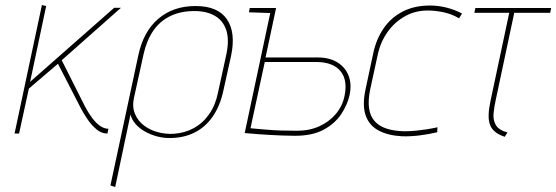

<svg xmlns="http://www.w3.org/2000/svg" viewBox="-20 -532 2216 765"><path d="M316 -113 226 -292 462 -501H435L100 -206L164 -508L147 -512L38 0H56L95 -179L211 -278L303 -99Q313 -80 328.5 -57Q344 -34 364 -17Q384 0 407 0H408L412 -19H411Q396 -19 380 -29.5Q364 -40 348 -61Q332 -82 316 -113Z M870 -171 901 -311Q920 -403 884 -455.5Q848 -508 759 -508Q670 -508 610.5 -457Q551 -406 531 -311L420 207L439 213L500 -76Q505 -55 520.5 -37.5Q536 -20 558.5 -7.5Q581 5 606 11.5Q631 18 655 18Q711 18 754.5 -3.5Q798 -25 827.5 -67.5Q857 -110 870 -171ZM882 -316 849 -165Q839 -114 814 -78Q789 -42 753 -22Q717 -2 673 1Q640 3 608.5 -5.5Q577 -14 553 -32.5Q529 -51 517.5 -79Q506 -107 514 -143L552 -316Q564 -370 590 -408.5Q616 -447 657.5 -467.5Q699 -488 755 -488Q803 -488 836 -469Q869 -450 881.5 -412Q894 -374 882 -316Z M975 -500 972 -483 1058 -480H1067L1071 -500ZM1246 -303H1038L1080 -500H1061L955 -2Q958 -2 971.5 -0.5Q985 1 1006.5 2.5Q1028 4 1053.5 5.5Q1079 7 1105.5 8Q1132 9 1156 9Q1225 9 1270 -15.5Q1315 -40 1340 -78Q1365 -116 1373 -154Q1382 -198 1368.5 -231.5Q1355 -265 1323.5 -284Q1292 -303 1246 -303ZM1163 -11Q1129 -11 1099.5 -12Q1070 -13 1046.5 -15Q1023 -17 1005.5 -18.5Q988 -20 978 -21L1035 -285H1239Q1275 -285 1299.5 -275Q1324 -265 1338 -247Q1352 -229 1355.5 -204.5Q1359 -180 1353 -151Q1345 -110 1318.5 -78.5Q1292 -47 1252.5 -29Q1213 -11 1163 -11Z M1809 -459 1821 -478Q1793 -493 1760 -501.5Q1727 -510 1693 -510Q1631 -510 1584.5 -486Q1538 -462 1508.5 -419Q1479 -376 1467 -319L1436 -174Q1423 -112 1437 -72Q1451 -32 1488.5 -12Q1526 8 1582 11Q1616 12 1652 7.5Q1688 3 1722 -5L1723 -25Q1723 -25 1712 -22.5Q1701 -20 1682 -17Q1663 -14 1639.5 -11.5Q1616 -9 1590 -9Q1550 -10 1520.5 -19.5Q1491 -29 1473 -49Q1455 -69 1450.5 -100.5Q1446 -132 1455 -176L1485 -314Q1496 -365 1524.5 -405Q1553 -445 1596 -468.5Q1639 -492 1693 -490Q1722 -489 1752 -482Q1782 -475 1809 -459Z M1955 -133 2029 -481H2172L2176 -500H1874L1870 -481H2009L1935 -133Q1928 -101 1927 -77Q1926 -53 1932 -36Q1938 -19 1952.5 -7Q1967 5 1991 13L2002 -4Q1967 -14 1955.5 -34Q1944 -54 1946.5 -80Q1949 -106 1955 -133Z"/></svg>

Font: Advent Pro Thin
Style: Italic
Weight: 250
Italic angle: -12°
Version: Version 3.000